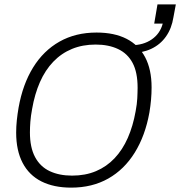

<svg xmlns="http://www.w3.org/2000/svg" viewBox="-20 -847 825 879"><path d="M306 12Q226 12 169.5 -16.5Q113 -45 83.5 -101.5Q54 -158 54 -240Q54 -268 57 -296.5Q60 -325 65 -354Q84 -461 131.5 -538Q179 -615 252.5 -656.5Q326 -698 422 -698Q503 -698 559 -669.5Q615 -641 644.5 -585Q674 -529 674 -447Q674 -419 671.5 -390.5Q669 -362 664 -332Q645 -226 597 -148.5Q549 -71 475.5 -29.5Q402 12 306 12ZM310 -43Q371 -43 419.5 -63.5Q468 -84 504.5 -122.5Q541 -161 565 -215.5Q589 -270 601 -338Q604 -355 606 -369.5Q608 -384 608.5 -397Q609 -410 609.5 -422Q610 -434 610 -445Q610 -516 587 -559Q564 -602 520.5 -622.5Q477 -643 418 -643Q358 -643 309.5 -623Q261 -603 224 -564.5Q187 -526 163 -471.5Q139 -417 127 -348Q124 -332 122 -317.5Q120 -303 119 -290Q118 -277 117.5 -265Q117 -253 117 -241Q117 -172 140.5 -128Q164 -84 207.5 -63.5Q251 -43 310 -43ZM574 -603 581 -640Q636 -640 674.5 -666.5Q713 -693 725 -739H686L701 -827H785L774 -768Q766 -717 740 -680Q714 -643 672.5 -623.5Q631 -604 574 -603Z"/></svg>

Font: Archivo SemiCondensed ExtraLight
Style: Italic
Weight: 250
Width: 4
Italic angle: -10°
Designer: Hector Gatti
Foundry: Omnibus-Type
Version: Version 2.001